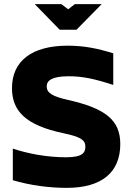

<svg xmlns="http://www.w3.org/2000/svg" viewBox="-20 -900 640 929"><path d="M528 -489V-642C451 -666 386 -679 307 -679C135 -679 38 -605 38 -474C38 -365 101 -294 289 -255C369 -238 393 -223 393 -191C393 -162 381 -139 299 -139C207 -139 113 -157 42 -181V-28C127 -3 217 9 303 9C476 9 562 -69 562 -203C562 -320 489 -376 307 -417C232 -434 206 -451 206 -482C206 -509 229 -531 313 -531C380 -531 440 -518 528 -489ZM148 -880 269 -756H350L472 -880H342L310 -855L277 -880Z"/></svg>

Font: LT Wave Mono Black
Style: Regular
Weight: 900
Designer: Daniel Lyons
Version: Version 2.5 (Glyphs App)